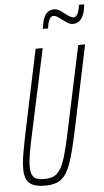

<svg xmlns="http://www.w3.org/2000/svg" viewBox="-60 -929 527 974"><g transform="rotate(-5 203.5 -441.5)"><path d="M130 8Q94 8 71 -1Q48 -10 37 -30.5Q26 -51 26 -86Q26 -121 35 -171.5Q44 -222 59 -294L142 -688H178L87 -264Q74 -205 67 -164Q60 -123 60 -94Q60 -68 67 -53Q74 -38 89 -32Q104 -26 128 -26Q160 -26 180 -36.5Q200 -47 214.5 -73.5Q229 -100 241.5 -146Q254 -192 269 -264L359 -688H394L311 -294Q296 -222 283.5 -170.5Q271 -119 257.5 -84Q244 -49 227 -29Q210 -9 186.5 -0.5Q163 8 130 8ZM187 -785Q191 -818 199 -838.5Q207 -859 220.5 -869Q234 -879 252 -879Q266 -879 279 -871.5Q292 -864 305 -853Q316 -844 327.5 -837Q339 -830 349 -830Q360 -830 368.5 -845.5Q377 -861 380 -891H407Q404 -859 395.5 -838Q387 -817 373.5 -807Q360 -797 342 -797Q328 -797 315.5 -805Q303 -813 289 -823Q278 -832 267 -839Q256 -846 245 -846Q234 -846 225.5 -830.5Q217 -815 214 -785Z"/></g></svg>

Font: Saira UltraCondensed Thin
Style: Italic
Weight: 250
Width: 1
Italic angle: -12°
Designer: Hector Gatti with collaboration of the Omnibus-Type team
Foundry: Omnibus-Type
Version: Version 1.101